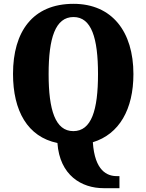

<svg xmlns="http://www.w3.org/2000/svg" viewBox="-20 -745 765 1003"><path d="M521 238H604V175H590C541 175 475 149 465 -2C603 -44 677 -174 677 -358C677 -580 565 -725 364 -725C151 -725 48 -580 48 -359C48 -166 124 -30 280 2C292 171 406 238 521 238ZM363 -60C269 -60 234 -170 234 -358C234 -546 269 -656 364 -656C458 -656 492 -546 492 -358C492 -170 458 -60 363 -60Z"/></svg>

Font: Noto Serif Armenian Condensed Black
Style: Regular
Weight: 900
Width: 3
Designer: Monotype Design Team
Foundry: Monotype Imaging Inc.
Version: Version 2.008